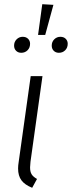

<svg xmlns="http://www.w3.org/2000/svg" viewBox="-20 -885 342 913"><path d="M125 -116Q123 -96 123 -89Q123 -68 130.5 -56Q138 -44 156 -34L133 8Q98 -6 82 -27.5Q66 -49 66 -84Q66 -98 69 -116L126 -523H182ZM181 -865 234 -862 195 -719H161ZM123 -677Q123 -658 111 -646Q99 -634 81 -634Q66 -634 56.5 -643.5Q47 -653 47 -668Q47 -686 59 -698Q71 -710 88 -710Q104 -710 113.5 -700.5Q123 -691 123 -677ZM302 -677Q302 -658 290 -646Q278 -634 260 -634Q245 -634 235.5 -643.5Q226 -653 226 -668Q226 -686 238 -698Q250 -710 267 -710Q283 -710 292.5 -700.5Q302 -691 302 -677Z"/></svg>

Font: Fira Sans Condensed Light
Style: Italic
Weight: 300
Width: 3
Italic angle: -8°
Designer: Carrois Corporate & Edenspiekermann AG
Foundry: Carrois Corporate GbR & Edenspiekermann AG
Version: Version 4.203